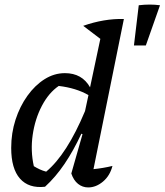

<svg xmlns="http://www.w3.org/2000/svg" viewBox="-20 -813 720 840"><path d="M477 -752H478V-751ZM177 4Q106 12 67.5 -31.5Q29 -75 29 -166Q29 -231 48 -289.5Q67 -348 100 -394Q133 -440 175 -466.5Q217 -493 264 -493Q339 -493 374 -431L419 -643L344 -700Q435 -732 522 -730L389 -73Q430 -77 472 -87Q461 -44 430.5 -18.5Q400 7 366 7Q341 7 321.5 -8.5Q302 -24 292 -54L341 -226L336 -228Q301 -153 262 -95.5Q223 -38 177 4ZM128 -86Q141 -78 154 -72Q167 -66 182 -62Q273 -138 352 -327L367 -397Q313 -428 237 -437Q193 -407 163 -349.5Q133 -292 123 -222.5Q113 -153 128 -86ZM566 -614 587 -790Q636 -796 680 -790L618 -614Z"/></svg>

Font: Piazzolla Medium
Style: Italic
Weight: 500
Italic angle: -11.3°
Designer: Juan Pablo del Peral
Foundry: Huerta Tipografica
Version: Version 1.330